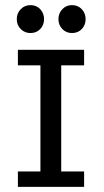

<svg xmlns="http://www.w3.org/2000/svg" viewBox="-20 -729 405 749"><path d="M49.8 0V-60.1H137.7V-474.1H49.8V-534.7H308.1V-474.1H218.8V-60.1H308.1V0ZM98.6 -600.1Q76.2 -600.1 60.8 -615.7Q45.4 -631.3 45.4 -654.3Q45.4 -677.2 60.8 -693.1Q76.2 -709 98.6 -709Q122.1 -709 137 -693.1Q151.9 -677.2 151.9 -654.3Q151.9 -631.3 137 -615.7Q122.1 -600.1 98.6 -600.1ZM260.7 -600.1Q238.3 -600.1 223.1 -615.7Q208 -631.3 208 -654.3Q208 -677.2 223.1 -693.1Q238.3 -709 260.7 -709Q284.2 -709 299.1 -693.1Q314 -677.2 314 -654.3Q314 -631.3 299.1 -615.7Q284.2 -600.1 260.7 -600.1Z"/></svg>

Font: Harmattan Medium
Style: Regular
Weight: 500
Designer: George W. Nuss III and SIL International
Foundry: SIL International
Version: Version 4.000